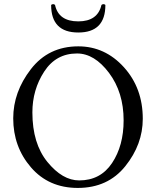

<svg xmlns="http://www.w3.org/2000/svg" viewBox="-20 -902 753 935"><path d="M44.4 0ZM493.2 -877.9Q493.2 -743.7 361.3 -743.7Q229 -743.7 229 -877.9Q232.9 -881.8 239.3 -881.8Q244.1 -881.8 248 -877.9Q265.1 -797.9 361.3 -797.9Q455.6 -797.9 474.1 -877.9Q478 -881.8 484.4 -881.8Q489.3 -881.8 493.2 -877.9ZM44.4 -325.7Q44.4 -454.1 130.4 -565.2Q216.3 -676.3 361.3 -676.3Q491.2 -676.3 583.3 -574.7Q675.3 -473.1 675.3 -323.7Q675.3 -198.7 590.3 -92.8Q505.4 13.2 358.9 13.2Q217.3 13.2 130.9 -86.9Q44.4 -187 44.4 -325.7ZM137.7 -354.5Q137.7 -203.1 210.9 -113.3Q284.2 -23.4 365.7 -23.4Q469.2 -23.4 525.6 -107.9Q582 -192.4 582 -315.9Q582 -452.1 511 -546.9Q439.9 -641.6 355 -641.6Q252.4 -641.6 195.1 -553.2Q137.7 -464.8 137.7 -354.5Z"/></svg>

Font: Junicode
Style: Regular
Weight: 400
Designer: Peter S. Baker
Foundry: Briery Creek Software
Version: Version 0.7.2